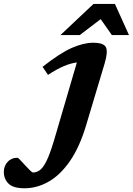

<svg xmlns="http://www.w3.org/2000/svg" viewBox="-208 -752 694 1004"><path d="M243 -99Q208.5 17 157.8 90.2Q107 163.5 46.2 198Q-14.5 232.5 -79.5 232.5Q-139 232.5 -163.5 208Q-188 183.5 -188 147.5Q-188 116.5 -168.5 94.8Q-149 73 -116.5 73Q-113 73 -101.5 85.5Q-90 98 -75 114Q-60.5 129.5 -50.2 139.8Q-40 150 -35.5 150Q-17 150 0 138Q17 126 34.8 90.5Q52.5 55 74 -16L194 -425.5Q162.5 -421.5 126.5 -406.5Q90.5 -391.5 43 -360.5L14.5 -402.5Q106.5 -475 168.2 -501.8Q230 -528.5 278.5 -528.5Q335.5 -528.5 346.2 -504.2Q357 -480 339.5 -421.5ZM108 -568.5 281 -731.5H393L466.5 -568.5H377L318.5 -652L209 -568.5Z"/></svg>

Font: Newsreader 6pt SemiBold
Style: Italic
Weight: 600
Italic angle: -17°
Designer: Hugues Gentile
Foundry: Production Type
Version: Version 1.003; ttfautohint (v1.8.3)